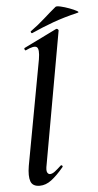

<svg xmlns="http://www.w3.org/2000/svg" viewBox="-58 -867 463 911"><g transform="rotate(-5 174.0 -411.5)"><path d="M94 9Q60 9 51 -16Q42 -41 50 -89L142 -589Q150 -637 137.5 -647Q125 -657 84 -637Q80 -636 78 -642Q76 -648 80 -649L235 -725Q240 -727 244 -723Q248 -719 247 -717L135 -89Q129 -61 134 -51.5Q139 -42 147 -42Q158 -42 171 -52Q184 -62 200 -77Q204 -81 208 -77Q212 -73 208 -69Q177 -32 150 -11.5Q123 9 94 9ZM122 -716Q118 -714 115.5 -719.5Q113 -725 117 -726Q153 -752 183 -779Q213 -806 242 -830Q247 -834 266.5 -829.5Q286 -825 307.5 -817Q329 -809 341.5 -802Q354 -795 344 -793Q277 -777 225 -758Q173 -739 122 -716Z"/></g></svg>

Font: Cormorant Light
Style: Bold Italic
Weight: 700
Italic angle: -10°
Version: Version 4.000